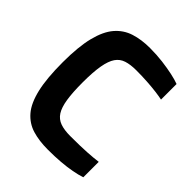

<svg xmlns="http://www.w3.org/2000/svg" viewBox="-209 -872 1003 1003"><g transform="rotate(45 293.0 -370.5)"><path d="M313 6Q248 6 198.5 -9Q149 -24 114.5 -64Q80 -104 62.5 -178.5Q45 -253 45 -372Q45 -487 63.5 -560.5Q82 -634 117 -674.5Q152 -715 202 -731Q252 -747 315 -747Q365 -747 408.5 -741.5Q452 -736 487 -728.5Q522 -721 546 -712V-597Q528 -601 497.5 -605Q467 -609 428 -611.5Q389 -614 346 -614Q304 -614 274.5 -604.5Q245 -595 227.5 -569.5Q210 -544 201.5 -496Q193 -448 193 -371Q193 -297 200.5 -249Q208 -201 225 -174.5Q242 -148 271.5 -137.5Q301 -127 346 -127Q422 -127 469.5 -130Q517 -133 546 -137V-23Q519 -14 484 -7.5Q449 -1 407 2.5Q365 6 313 6Z"/></g></svg>

Font: Exo Thin
Style: Bold
Weight: 700
Version: Version 2.000